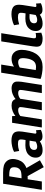

<svg xmlns="http://www.w3.org/2000/svg" viewBox="1248 -1990 774 3311"><g transform="rotate(-90 1635.5 -334.0)"><path d="M225 -244H200L162 0H18L123 -668H316Q392 -668 435.5 -655Q479 -642 509 -610Q550 -567 550 -500Q550 -482 547 -462Q528 -347 452 -296Q426 -277 394 -266L528 -33L409 33L255 -245Q246 -244 225 -244ZM408 -481Q408 -515 391 -534Q367 -562 277 -562H251L217 -350H228Q328 -350 358 -371Q408 -402 408 -481Z M1052 -17Q996 11 935.5 11Q875 11 854 -35Q789 13 700 13Q632 13 599 -26Q573 -56 573 -102Q573 -157 595 -192Q617 -227 638.5 -242.5Q660 -258 687 -268Q731 -284 786 -284Q841 -284 877 -281L885 -330Q887 -346 887 -366.5Q887 -387 871.5 -399.5Q856 -412 805.5 -412Q755 -412 688 -391L673 -479Q714 -501 769 -512.5Q824 -524 862 -524Q964 -524 1001 -480Q1026 -450 1026 -390Q1026 -364 1021 -332L988 -122Q987 -117 987 -113Q987 -94 1008 -94Q1022 -94 1046 -100ZM817 -213Q706 -213 706 -131Q706 -80 763 -80Q806 -80 849 -106L866 -211Q838 -213 817 -213Z M1583 -453Q1615 -481 1664.5 -501.5Q1714 -522 1767 -522Q1820 -522 1850.5 -499Q1881 -476 1884 -438Q1885 -425 1885 -404.5Q1885 -384 1881 -351L1826 0H1686L1737 -326Q1741 -356 1741 -371Q1741 -386 1728.5 -397Q1716 -408 1688 -408Q1632 -408 1587 -371Q1587 -364 1585 -350L1530 0H1390L1441 -326Q1445 -356 1445 -371Q1445 -386 1432.5 -397Q1420 -408 1392 -408Q1336 -408 1291 -371L1233 0H1093L1174 -513H1289L1292 -456Q1322 -482 1370.5 -502Q1419 -522 1470 -522Q1521 -522 1546.5 -505Q1572 -488 1583 -453Z M2143 -480Q2202 -522 2280.5 -522Q2359 -522 2402 -460Q2432 -415 2432 -345Q2432 -315 2427 -281Q2381 13 2136 13Q2081 13 2020 2.5Q1959 -8 1930 -22L2038 -701H2178ZM2134 -100Q2203 -100 2237 -142Q2271 -184 2283 -260Q2289 -297 2289 -328Q2289 -408 2218 -408Q2175 -408 2127 -381L2083 -105Q2110 -100 2134 -100Z M2728 -9Q2674 13 2625.5 13Q2577 13 2548 2Q2519 -9 2506 -23Q2486 -43 2486 -98Q2486 -115 2493 -161L2578 -700H2719L2633 -153Q2631 -140 2631 -129.5Q2631 -119 2636 -109.5Q2641 -100 2667 -100Q2693 -100 2722 -107Z M3236 -17Q3180 11 3119.5 11Q3059 11 3038 -35Q2973 13 2884 13Q2816 13 2783 -26Q2757 -56 2757 -102Q2757 -157 2779 -192Q2801 -227 2822.5 -242.5Q2844 -258 2871 -268Q2915 -284 2970 -284Q3025 -284 3061 -281L3069 -330Q3071 -346 3071 -366.5Q3071 -387 3055.5 -399.5Q3040 -412 2989.5 -412Q2939 -412 2872 -391L2857 -479Q2898 -501 2953 -512.5Q3008 -524 3046 -524Q3148 -524 3185 -480Q3210 -450 3210 -390Q3210 -364 3205 -332L3172 -122Q3171 -117 3171 -113Q3171 -94 3192 -94Q3206 -94 3230 -100ZM3001 -213Q2890 -213 2890 -131Q2890 -80 2947 -80Q2990 -80 3033 -106L3050 -211Q3022 -213 3001 -213Z"/></g></svg>

Font: Rambla
Style: Bold Italic
Weight: 700
Italic angle: -12°
Designer: Martin Sommaruga
Foundry: Martin Sommaruga
Version: Version 1.001